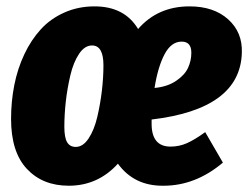

<svg xmlns="http://www.w3.org/2000/svg" viewBox="-20 -571 787 609"><path d="M581.1 -550.8Q658.2 -550.8 703.9 -509.5Q749.5 -468.3 747.1 -403.8Q742.2 -225.1 460.9 -191.9V-178.2Q460.9 -106 521 -106Q548.3 -106 573 -116.9Q597.7 -127.9 630.9 -151.9L687 -55.2Q600.1 18.1 499 18.1Q405.8 19.5 354 -51.8Q290.5 18.1 198.2 18.1Q115.2 18.1 65.2 -35.4Q15.1 -88.9 15.1 -193.8Q15.1 -249.5 25.4 -301.3Q35.6 -353 57.1 -398.7Q78.6 -444.3 109.4 -478Q140.1 -511.7 184.1 -531.2Q228 -550.8 279.8 -550.8Q375 -550.8 418 -479Q480.5 -550.8 581.1 -550.8ZM470.2 -292Q511.2 -295.9 538.6 -314.5Q565.9 -333 576.4 -355.7Q586.9 -378.4 586.9 -403.8Q586.9 -439 556.2 -439Q522.9 -439 501.7 -398.4Q480.5 -357.9 470.2 -292ZM220.2 -105Q243.2 -105 261 -131.8Q278.8 -158.7 288.6 -200.2Q298.3 -241.7 303.2 -283.7Q308.1 -325.7 308.1 -363.8Q308.1 -426.8 272 -426.8Q248.5 -426.8 230.7 -400.1Q212.9 -373.5 203.1 -332Q193.4 -290.5 188.7 -248.8Q184.1 -207 184.1 -168.9Q184.1 -134.8 192.9 -119.9Q201.7 -105 220.2 -105Z"/></svg>

Font: Fira Sans Compressed ExtraBold
Style: Italic
Weight: 800
Width: 3
Italic angle: -8°
Designer: Carrois Corporate & Edenspiekermann AG
Foundry: Carrois Corporate GbR & Edenspiekermann AG
Version: Version 4.203;PS 004.203;hotconv 1.0.88;makeotf.lib2.5.64775